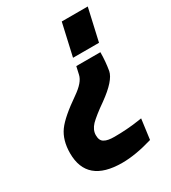

<svg xmlns="http://www.w3.org/2000/svg" viewBox="-171 -589 775 870"><g transform="rotate(-30 216.0 -154.0)"><path d="M26 36C26 140 87 192 210 192C210 192 210 192 210 192C257 192 310 183 370 165C370 165 384 60 384 60C384 60 364 63 364 63C364 63 364 63 364 63C324 69 282 72 238 72C238 72 238 72 238 72C215 72 197 69 186 62C174 56 168 43 168 24C168 5 176 -12 191 -28C206 -43 233 -65 272 -92C272 -92 272 -92 272 -92C329 -133 360 -168 366 -198C371 -228 374 -259 374 -292C374 -292 248 -292 248 -292C248 -292 239 -252 239 -252C239 -252 239 -252 239 -252C234 -228 213 -204 177 -179C177 -179 177 -179 177 -179C119 -139 79 -105 58 -76C37 -47 26 -9 26 36C26 36 26 36 26 36ZM292 -500C292 -500 254 -332 254 -332C254 -332 390 -332 390 -332C390 -332 428 -500 428 -500C428 -500 292 -500 292 -500Z"/></g></svg>

Font: My Font
Style: Bold Italic
Weight: 500
Version: Version 0.001